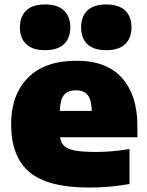

<svg xmlns="http://www.w3.org/2000/svg" viewBox="-20 -832 662 863"><path d="M380.5 11Q196.5 11 113.2 -57.8Q30 -126.5 30 -274.5Q30 -405 105.2 -482Q180.5 -559 324.5 -559Q460 -559 528.8 -481Q597.5 -403 597.5 -267V-215H250Q253.5 -190.5 268.5 -176Q283.5 -161.5 318 -155.2Q352.5 -149 414.5 -149Q448 -149 487 -152.5Q526 -156 562 -162V-5Q512 4 467.2 7.5Q422.5 11 380.5 11ZM321 -426Q284.5 -426 267.2 -404.8Q250 -383.5 249 -333.5H392.5Q391.5 -383.5 374.2 -404.8Q357 -426 321 -426ZM457.5 -606.5Q400.5 -606.5 372.5 -633.8Q344.5 -661 344.5 -709Q344.5 -757 372.5 -784.5Q400.5 -812 457.5 -812Q514.5 -812 542.8 -784.5Q571 -757 571 -709Q571 -661 542.8 -633.8Q514.5 -606.5 457.5 -606.5ZM182.5 -606.5Q125.5 -606.5 97.5 -633.8Q69.5 -661 69.5 -709Q69.5 -757 97.5 -784.5Q125.5 -812 182.5 -812Q239.5 -812 267.8 -784.5Q296 -757 296 -709Q296 -661 267.8 -633.8Q239.5 -606.5 182.5 -606.5Z"/></svg>

Font: Encode Sans Semi Expanded Black
Style: Regular
Weight: 900
Width: 6
Designer: Multiple Designers
Foundry: Impallari Type
Version: Version 3.000; ttfautohint (v1.8.3) -l 8 -r 50 -G 200 -x 14 